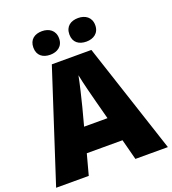

<svg xmlns="http://www.w3.org/2000/svg" viewBox="-162 -1050 1051 1172"><g transform="rotate(-20 363.0 -464.0)"><path d="M162 -851C162 -799 198 -775 245 -775C290 -775 329 -799 329 -851C329 -904 290 -928 245 -928C198 -928 162 -904 162 -851ZM396 -851C396 -799 432 -775 480 -775C525 -775 564 -799 564 -851C564 -904 525 -928 480 -928C432 -928 396 -904 396 -851ZM515 0H726L490 -717H233L0 0H212L248 -134H480ZM409 -409 440 -292H288L319 -409C331 -456 354 -550 363 -599C372 -550 399 -447 409 -409Z"/></g></svg>

Font: Noto Sans Sinhala Black
Style: Regular
Weight: 900
Designer: Jelle Bosma - Monotype Design Team
Foundry: Monotype Imaging Inc.
Version: Version 2.006